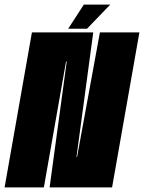

<svg xmlns="http://www.w3.org/2000/svg" viewBox="-65 -816 627 836"><path d="M-45 0 74 -675H341L268 -132H270.5L370 -675H542L423 0H151L225.5 -548H222.5L126 0ZM232 -691 300 -796H415L314 -691Z"/></svg>

Font: Anybody UltraCondensed Black
Style: Italic
Weight: 900
Width: 1
Italic angle: -10°
Designer: Tyler Finck
Foundry: Etcetera Type Company
Version: Version 1.010; ttfautohint (v1.8.3) -l 8 -r 50 -G 200 -x 14 